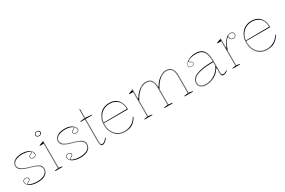

<svg xmlns="http://www.w3.org/2000/svg" viewBox="115 -1880 4570 3075"><g transform="rotate(-30 2400.0 -343.0)"><path d="M259 15Q215 15 178.5 7Q142 -1 115.5 -16Q89 -31 74.5 -51.5Q60 -72 60 -97Q60 -111 67.5 -121.5Q75 -132 87 -137.5Q99 -143 112 -143Q125 -143 137 -138.5Q149 -134 156.5 -126Q164 -118 164 -105Q164 -93 157 -83.5Q150 -74 137 -69Q118 -61 111 -55.5Q104 -50 104 -43Q104 -34 125.5 -24Q147 -14 182.5 -7Q218 0 259 0Q317 0 357.5 -15Q398 -30 420 -58Q442 -86 442 -125Q442 -154 424.5 -175.5Q407 -197 367 -215.5Q327 -234 257 -252Q187 -271 145.5 -292Q104 -313 86.5 -337.5Q69 -362 69 -392Q69 -448 121.5 -481.5Q174 -515 267 -515Q316 -515 356.5 -500Q397 -485 421.5 -459Q446 -433 446 -398Q446 -384 438.5 -375Q431 -366 419 -361.5Q407 -357 394 -357Q384 -357 375 -359.5Q366 -362 358.5 -366.5Q351 -371 346.5 -378.5Q342 -386 342 -395Q342 -420 374 -434Q390 -441 396 -446Q402 -451 402 -457Q402 -464 390 -471.5Q378 -479 358 -485.5Q338 -492 314.5 -496Q291 -500 267 -500Q209 -500 168 -486.5Q127 -473 105 -448.5Q83 -424 83 -392Q83 -366 99.5 -343Q116 -320 154.5 -301Q193 -282 259 -264Q333 -244 376 -224.5Q419 -205 437.5 -181.5Q456 -158 456 -125Q456 -92 442.5 -66Q429 -40 404 -22Q379 -4 342.5 5.5Q306 15 259 15ZM132 -14Q113 -24 104.5 -30.5Q96 -37 96 -44Q96 -52 106 -59Q116 -66 129 -72Q144 -79 150.5 -87Q157 -95 157 -105Q157 -121 143.5 -128.5Q130 -136 112 -136Q100 -136 90 -131.5Q80 -127 73.5 -118Q67 -109 67 -97Q67 -69 83.5 -48.5Q100 -28 132 -14ZM374 -14Q399 -25 416 -41Q433 -57 442 -78Q451 -99 451 -125Q451 -156 433 -178.5Q415 -201 373 -220.5Q331 -240 258 -260Q207 -274 172.5 -288.5Q138 -303 117.5 -319.5Q97 -336 87.5 -354Q78 -372 78 -392Q78 -422 97 -448Q116 -474 156 -490Q114 -476 94 -449.5Q74 -423 74 -392Q74 -364 91.5 -340.5Q109 -317 149 -296Q189 -275 258 -256Q329 -237 370.5 -218Q412 -199 429.5 -177Q447 -155 447 -125Q447 -87 428 -59Q409 -31 374 -14ZM394 -364Q406 -364 416.5 -367.5Q427 -371 433 -378.5Q439 -386 439 -398Q439 -410 433.5 -426.5Q428 -443 414 -459.5Q400 -476 374 -486Q394 -476 402 -469.5Q410 -463 410 -456Q410 -448 400.5 -441Q391 -434 377 -428Q362 -421 355.5 -413.5Q349 -406 349 -395Q349 -385 355.5 -378Q362 -371 372 -367.5Q382 -364 394 -364Z M645 -616Q630 -616 618.5 -621.5Q607 -627 600.5 -636.5Q594 -646 594 -658Q594 -671 600.5 -680.5Q607 -690 618.5 -695.5Q630 -701 645 -701Q660 -701 671.5 -695.5Q683 -690 689.5 -680.5Q696 -671 696 -658Q696 -646 689.5 -636.5Q683 -627 671.5 -621.5Q660 -616 645 -616ZM586 0V-10L646 -20V-474H576V-485L660 -515V-20L720 -10V0ZM651 -5H655V-507L651 -505ZM645 -625Q657 -625 666 -629.5Q675 -634 680 -641.5Q685 -649 685 -658Q685 -668 680 -675.5Q675 -683 666 -687.5Q657 -692 645 -692Q633 -692 623.5 -687.5Q614 -683 608.5 -675.5Q603 -668 603 -658Q603 -649 608.5 -641.5Q614 -634 623.5 -629.5Q633 -625 645 -625Z M1049 15Q1005 15 968.5 7Q932 -1 905.5 -16Q879 -31 864.5 -51.5Q850 -72 850 -97Q850 -111 857.5 -121.5Q865 -132 877 -137.5Q889 -143 902 -143Q915 -143 927 -138.5Q939 -134 946.5 -126Q954 -118 954 -105Q954 -93 947 -83.5Q940 -74 927 -69Q908 -61 901 -55.5Q894 -50 894 -43Q894 -34 915.5 -24Q937 -14 972.5 -7Q1008 0 1049 0Q1107 0 1147.5 -15Q1188 -30 1210 -58Q1232 -86 1232 -125Q1232 -154 1214.5 -175.5Q1197 -197 1157 -215.5Q1117 -234 1047 -252Q977 -271 935.5 -292Q894 -313 876.5 -337.5Q859 -362 859 -392Q859 -448 911.5 -481.5Q964 -515 1057 -515Q1106 -515 1146.5 -500Q1187 -485 1211.5 -459Q1236 -433 1236 -398Q1236 -384 1228.5 -375Q1221 -366 1209 -361.5Q1197 -357 1184 -357Q1174 -357 1165 -359.5Q1156 -362 1148.5 -366.5Q1141 -371 1136.5 -378.5Q1132 -386 1132 -395Q1132 -420 1164 -434Q1180 -441 1186 -446Q1192 -451 1192 -457Q1192 -464 1180 -471.5Q1168 -479 1148 -485.5Q1128 -492 1104.5 -496Q1081 -500 1057 -500Q999 -500 958 -486.5Q917 -473 895 -448.5Q873 -424 873 -392Q873 -366 889.5 -343Q906 -320 944.5 -301Q983 -282 1049 -264Q1123 -244 1166 -224.5Q1209 -205 1227.5 -181.5Q1246 -158 1246 -125Q1246 -92 1232.5 -66Q1219 -40 1194 -22Q1169 -4 1132.5 5.5Q1096 15 1049 15ZM922 -14Q903 -24 894.5 -30.5Q886 -37 886 -44Q886 -52 896 -59Q906 -66 919 -72Q934 -79 940.5 -87Q947 -95 947 -105Q947 -121 933.5 -128.5Q920 -136 902 -136Q890 -136 880 -131.5Q870 -127 863.5 -118Q857 -109 857 -97Q857 -69 873.5 -48.5Q890 -28 922 -14ZM1164 -14Q1189 -25 1206 -41Q1223 -57 1232 -78Q1241 -99 1241 -125Q1241 -156 1223 -178.5Q1205 -201 1163 -220.5Q1121 -240 1048 -260Q997 -274 962.5 -288.5Q928 -303 907.5 -319.5Q887 -336 877.5 -354Q868 -372 868 -392Q868 -422 887 -448Q906 -474 946 -490Q904 -476 884 -449.5Q864 -423 864 -392Q864 -364 881.5 -340.5Q899 -317 939 -296Q979 -275 1048 -256Q1119 -237 1160.5 -218Q1202 -199 1219.5 -177Q1237 -155 1237 -125Q1237 -87 1218 -59Q1199 -31 1164 -14ZM1184 -364Q1196 -364 1206.5 -367.5Q1217 -371 1223 -378.5Q1229 -386 1229 -398Q1229 -410 1223.5 -426.5Q1218 -443 1204 -459.5Q1190 -476 1164 -486Q1184 -476 1192 -469.5Q1200 -463 1200 -456Q1200 -448 1190.5 -441Q1181 -434 1167 -428Q1152 -421 1145.5 -413.5Q1139 -406 1139 -395Q1139 -385 1145.5 -378Q1152 -371 1162 -367.5Q1172 -364 1184 -364Z M1457 15Q1432 15 1421.5 -3Q1411 -21 1411 -61V-480H1331V-490L1412 -500L1415 -664H1425V-500L1544 -490V-480H1425V-61Q1425 -28 1432.5 -14Q1440 0 1457 0Q1481 0 1502.5 -19Q1524 -38 1546 -66L1554 -60Q1546 -48 1535.5 -35Q1525 -22 1512 -10.5Q1499 1 1485 8Q1471 15 1457 15ZM1457 7Q1436 6 1428 -10Q1420 -26 1420 -61V-640L1416 -490V-61Q1416 -50 1416.5 -40Q1417 -30 1419 -21.5Q1421 -13 1425.5 -6.5Q1430 0 1437 3Q1441 5 1446 6Q1451 7 1457 7Z M1874 -515Q1943 -515 1991.5 -486.5Q2040 -458 2065.5 -404.5Q2091 -351 2091 -276H1643V-286L2077 -290Q2077 -355 2052.5 -402Q2028 -449 1983 -474.5Q1938 -500 1874 -500Q1807 -500 1754.5 -468Q1702 -436 1672.5 -379Q1643 -322 1643 -248Q1643 -193 1659.5 -147.5Q1676 -102 1705.5 -69Q1735 -36 1776 -18Q1817 0 1866 0Q1906 0 1940.5 -8.5Q1975 -17 2003.5 -33.5Q2032 -50 2055.5 -75.5Q2079 -101 2097 -135L2104 -125Q2086 -90 2062.5 -63.5Q2039 -37 2009.5 -19.5Q1980 -2 1944 6.5Q1908 15 1866 15Q1814 15 1770.5 -4.5Q1727 -24 1695.5 -59Q1664 -94 1646.5 -142Q1629 -190 1629 -248Q1629 -307 1647 -355.5Q1665 -404 1697.5 -440Q1730 -476 1775 -495.5Q1820 -515 1874 -515ZM1634 -248Q1634 -173 1663.5 -114.5Q1693 -56 1745 -23Q1797 10 1866 10Q1899 10 1928 4Q1957 -2 1977 -12Q1958 -3 1929.5 1.5Q1901 6 1866 6Q1816 6 1774 -12.5Q1732 -31 1701.5 -65Q1671 -99 1654.5 -145.5Q1638 -192 1638 -248Q1638 -325 1669 -385Q1700 -445 1754 -476Q1717 -455 1690 -421Q1663 -387 1648.5 -343.5Q1634 -300 1634 -248ZM2083 -281H2087Q2087 -331 2075 -368.5Q2063 -406 2042.5 -432.5Q2022 -459 1994 -476Q2033 -448 2058 -401Q2083 -354 2083 -281Z M2239 0V-10L2299 -20V-474H2229V-485L2313 -515V-350L2321 -344Q2348 -394 2386 -432.5Q2424 -471 2467.5 -493Q2511 -515 2552 -515Q2586 -515 2611.5 -504Q2637 -493 2654 -471Q2671 -449 2679.5 -416Q2688 -383 2688 -338V-20L2758 -10V0H2604V-10L2674 -20V-338Q2674 -420 2644 -460Q2614 -500 2552 -500Q2519 -500 2486 -486Q2453 -472 2421.5 -446Q2390 -420 2362.5 -383Q2335 -346 2313 -300V-20L2383 -10V0ZM2978 0V-10L3048 -20V-338Q3048 -420 3018 -460Q2988 -500 2926 -500Q2893 -500 2860 -486Q2827 -472 2795.5 -446Q2764 -420 2736.5 -383Q2709 -346 2687 -300V-350L2695 -344Q2722 -394 2760 -432.5Q2798 -471 2841.5 -493Q2885 -515 2926 -515Q2960 -515 2985.5 -504Q3011 -493 3028 -471Q3045 -449 3053.5 -416Q3062 -383 3062 -338V-20L3132 -10V0ZM2304 -5H2308V-507L2304 -505ZM2679 -5H2683V-338Q2683 -397 2668.5 -435Q2654 -473 2625 -491.5Q2596 -510 2552 -510Q2509 -510 2467 -487Q2425 -464 2378 -413Q2425 -461 2467 -483.5Q2509 -506 2552 -506Q2617 -506 2648 -464Q2679 -422 2679 -338ZM3053 -5H3057V-338Q3057 -397 3042.5 -435Q3028 -473 2999 -491.5Q2970 -510 2926 -510Q2883 -510 2841 -487Q2799 -464 2752 -413Q2799 -461 2841 -483.5Q2883 -506 2926 -506Q2991 -506 3022 -464Q3053 -422 3053 -338Z M3474 -515Q3525 -515 3560.5 -500Q3596 -485 3619 -454Q3642 -423 3652.5 -375Q3663 -327 3663 -262V-37Q3663 -17 3672.5 -8.5Q3682 0 3695 0Q3712 0 3731.5 -9Q3751 -18 3768 -31V-20Q3757 -9 3744 -1Q3731 7 3717.5 11Q3704 15 3691 15Q3669 15 3659 0.5Q3649 -14 3649 -43Q3649 -76 3649 -91.5Q3649 -107 3649 -114.5Q3649 -122 3649 -130L3639 -136Q3620 -100 3590 -72Q3560 -44 3523.5 -24.5Q3487 -5 3448.5 5Q3410 15 3375 15Q3339 15 3309 4.5Q3279 -6 3260.5 -29.5Q3242 -53 3242 -91Q3242 -176 3343 -219Q3444 -262 3649 -262Q3649 -344 3631.5 -396.5Q3614 -449 3575.5 -474.5Q3537 -500 3474 -500Q3428 -500 3392 -491.5Q3356 -483 3336 -472Q3316 -461 3316 -451Q3316 -447 3322 -442.5Q3328 -438 3344 -430Q3369 -417 3369 -395Q3369 -376 3353 -366.5Q3337 -357 3317 -357Q3298 -357 3281.5 -367Q3265 -377 3265 -398Q3265 -419 3282.5 -439.5Q3300 -460 3329.5 -477.5Q3359 -495 3396.5 -505Q3434 -515 3474 -515ZM3649 -248Q3518 -248 3430.5 -230.5Q3343 -213 3299.5 -178.5Q3256 -144 3256 -91Q3256 -58 3272 -38Q3288 -18 3315 -9Q3342 0 3375 0Q3412 0 3453 -11.5Q3494 -23 3532.5 -46.5Q3571 -70 3602 -104Q3633 -138 3649 -183ZM3375 11Q3416 11 3456 -1.5Q3496 -14 3530 -36Q3492 -15 3451.5 -4Q3411 7 3375 7Q3336 7 3308 -4.5Q3280 -16 3265.5 -38Q3251 -60 3251 -91Q3251 -157 3318 -198Q3385 -239 3509 -249Q3382 -239 3314.5 -198Q3247 -157 3247 -91Q3247 -58 3262 -35.5Q3277 -13 3306 -1Q3335 11 3375 11ZM3521 -504Q3547 -499 3568 -488.5Q3589 -478 3605 -459Q3630 -430 3642 -380.5Q3654 -331 3654 -262V-37Q3654 -28 3656 -20.5Q3658 -13 3662 -7.5Q3666 -2 3672 2Q3674 4 3677 5.5Q3680 7 3684 8Q3669 1 3663.5 -9Q3658 -19 3658 -37V-262Q3658 -332 3645.5 -381Q3633 -430 3607 -460Q3596 -472 3583 -481Q3570 -490 3554.5 -495.5Q3539 -501 3521 -504ZM3317 -362Q3337 -362 3350.5 -372Q3364 -382 3364 -395Q3364 -409 3354 -416.5Q3344 -424 3332 -430Q3325 -433 3317.5 -438Q3310 -443 3310 -451Q3310 -457 3315 -462Q3301 -453 3291 -442Q3281 -431 3275.5 -420Q3270 -409 3270 -398Q3270 -383 3283.5 -372.5Q3297 -362 3317 -362Z M3868 0V-10L3928 -20V-474H3858V-485L3942 -515V-352L3950 -344Q3967 -380 3982.5 -407.5Q3998 -435 4013 -454Q4039 -487 4064.5 -501Q4090 -515 4118 -515Q4136 -515 4148.5 -508.5Q4161 -502 4168 -490Q4175 -478 4175 -461Q4175 -449 4169 -438Q4163 -427 4151 -420Q4139 -413 4120 -413Q4104 -413 4091 -418Q4078 -423 4070.5 -432.5Q4063 -442 4063 -453Q4063 -457 4063.5 -459.5Q4064 -462 4064 -465Q4064 -468 4064 -470Q4064 -477 4058 -477Q4045 -477 4028.5 -457.5Q4012 -438 3995 -408Q3980 -383 3966 -351.5Q3952 -320 3942 -287V-20L4002 -10V0ZM3937 -508 3933 -506V-5H3937ZM4118 -508Q4102 -508 4087.5 -503.5Q4073 -499 4059 -490Q4065 -486 4068 -481Q4071 -476 4071 -470Q4071 -468 4071 -465Q4071 -462 4070.5 -459Q4070 -456 4070 -453Q4070 -439 4083.5 -429.5Q4097 -420 4120 -420Q4146 -420 4157 -432.5Q4168 -445 4168 -461Q4168 -484 4155 -496Q4142 -508 4118 -508Z M4505 -515Q4574 -515 4622.5 -486.5Q4671 -458 4696.5 -404.5Q4722 -351 4722 -276H4274V-286L4708 -290Q4708 -355 4683.5 -402Q4659 -449 4614 -474.5Q4569 -500 4505 -500Q4438 -500 4385.5 -468Q4333 -436 4303.5 -379Q4274 -322 4274 -248Q4274 -193 4290.5 -147.5Q4307 -102 4336.5 -69Q4366 -36 4407 -18Q4448 0 4497 0Q4537 0 4571.5 -8.5Q4606 -17 4634.5 -33.5Q4663 -50 4686.5 -75.5Q4710 -101 4728 -135L4735 -125Q4717 -90 4693.5 -63.5Q4670 -37 4640.5 -19.5Q4611 -2 4575 6.5Q4539 15 4497 15Q4445 15 4401.5 -4.5Q4358 -24 4326.5 -59Q4295 -94 4277.5 -142Q4260 -190 4260 -248Q4260 -307 4278 -355.5Q4296 -404 4328.5 -440Q4361 -476 4406 -495.5Q4451 -515 4505 -515ZM4265 -248Q4265 -173 4294.5 -114.5Q4324 -56 4376 -23Q4428 10 4497 10Q4530 10 4559 4Q4588 -2 4608 -12Q4589 -3 4560.5 1.5Q4532 6 4497 6Q4447 6 4405 -12.5Q4363 -31 4332.5 -65Q4302 -99 4285.5 -145.5Q4269 -192 4269 -248Q4269 -325 4300 -385Q4331 -445 4385 -476Q4348 -455 4321 -421Q4294 -387 4279.5 -343.5Q4265 -300 4265 -248ZM4714 -281H4718Q4718 -331 4706 -368.5Q4694 -406 4673.5 -432.5Q4653 -459 4625 -476Q4664 -448 4689 -401Q4714 -354 4714 -281Z"/></g></svg>

Font: Kalnia Glaze Thin
Style: Regular
Weight: 100
Designer: Frida Medrano
Foundry: Frida Medrano
Version: Version 1.110